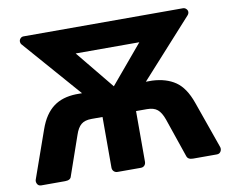

<svg xmlns="http://www.w3.org/2000/svg" viewBox="-77 -799 1085 897"><g transform="rotate(-10 465.5 -350.0)"><path d="M49 0Q35 0 29.5 -11.5Q24 -23 29 -34L107 -255Q120 -292 137 -317Q154 -342 175.5 -358Q197 -374 223.5 -382Q250 -390 282 -391H311L71 -666Q67 -671 67 -679Q67 -687 73 -693.5Q79 -700 88 -700H844Q853 -700 859.5 -693.5Q866 -687 866 -679Q866 -671 860 -664L614 -392H644Q710 -389 754 -359Q798 -329 824 -255L902 -34Q907 -22 901 -11Q895 0 882 0H769Q744 0 739 -18L676 -202Q664 -236 646.5 -250.5Q629 -265 597 -265H545V-25Q545 -14 538.5 -7Q532 0 521 0H411Q400 0 393 -7Q386 -14 386 -25V-265H334Q302 -265 284.5 -250.5Q267 -236 256 -202L192 -18Q188 0 162 0ZM463 -397 616 -579H314Z"/></g></svg>

Font: Fz Rubik SemBd
Style: Regular
Weight: 600
Designer: Hubert and Fischer
Foundry: Hubert and Fischer
Version: Vit hóa bi FontZin.com